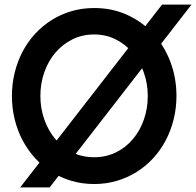

<svg xmlns="http://www.w3.org/2000/svg" viewBox="-20 -790 858 840"><path d="M392.1 15.1Q339.4 15.1 292.5 1.2Q245.6 -12.7 205.6 -37.8Q165.5 -63 133.5 -98.1Q101.6 -133.3 78.9 -176Q56.2 -218.8 44.2 -268.1Q32.2 -317.4 32.2 -370.1Q32.2 -423.3 44.4 -472.7Q56.6 -522 79.1 -564.7Q101.6 -607.4 133.8 -642.3Q166 -677.2 206.1 -702.4Q246.1 -727.5 293 -741.2Q339.8 -754.9 392.1 -754.9Q471.2 -754.9 537.1 -724.6Q603 -694.3 650.9 -642.1Q698.7 -589.8 725.3 -519.8Q752 -449.7 752 -370.1Q752 -316.9 739.7 -267.8Q727.5 -218.8 705.1 -176Q682.6 -133.3 650.4 -98.1Q618.2 -63 578.1 -37.8Q538.1 -12.7 491.2 1.2Q444.3 15.1 392.1 15.1ZM392.1 -639.2Q339.8 -639.2 296.6 -617.7Q253.4 -596.2 222.2 -559.3Q190.9 -522.5 173.8 -473.6Q156.7 -424.8 156.7 -370.1Q156.7 -315.4 174.1 -266.6Q191.4 -217.8 222.4 -181.2Q253.4 -144.5 296.6 -123.3Q339.8 -102.1 392.1 -102.1Q443.8 -102.1 487.1 -123.3Q530.3 -144.5 561.3 -181.2Q592.3 -217.8 609.4 -266.6Q626.5 -315.4 626.5 -370.1Q626.5 -424.3 609.1 -473.1Q591.8 -522 560.8 -558.8Q529.8 -595.7 486.8 -617.4Q443.8 -639.2 392.1 -639.2ZM197.3 29.8H68.4L689 -770H817.9Z"/></svg>

Font: Twentytwelve Slab
Style: TwentytwelveSlab
Weight: 700
Designer: Domenico Catapano
Version: Version 1.00 2012